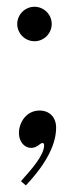

<svg xmlns="http://www.w3.org/2000/svg" viewBox="-20 -423 222 568"><path d="M82 -301C110 -301 133 -324 133 -352C133 -380 110 -403 82 -403C54 -403 31 -380 31 -352C31 -324 54 -301 82 -301ZM56.5 125.5C122 56 146 0 146 -45.5C146 -76 126.5 -96 97 -96C57.5 -96 36 -60 36 -29.5C36 -3.5 52.5 14.5 72 14.5C78.5 14.5 85.5 12.5 92 8C97.5 4.5 101.5 0 106 0C108.5 0 110.5 2.5 110.5 6.5C110.5 35.5 76.5 74.5 42 113Z"/></svg>

Font: Picaflor 12 pt
Style: Regular
Weight: 400
Designer: Ariel Martín Pérez
Foundry: Tunera Type Foundry
Version: Version 1.000;hotconv 1.0.109;makeotfexe 2.5.65596